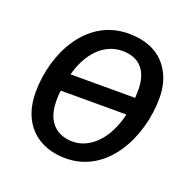

<svg xmlns="http://www.w3.org/2000/svg" viewBox="-103 -648 769 762"><g transform="rotate(20 281.5 -267.5)"><path d="M249 8C426 8 518 -180 518 -344C518 -402 501 -450 467 -487C432 -524 382 -543 316 -543C139 -543 48 -362 48 -198C48 -71 125 8 249 8ZM154 -312C179 -405 237 -470 317 -470C392 -470 428 -422 428 -346C428 -333 427 -324 427 -312ZM253 -64C180 -64 137 -111 137 -194C137 -209 137 -223 140 -238H417C392 -129 326 -64 253 -64Z"/></g></svg>

Font: BC Sans
Style: Italic
Weight: 400
Italic angle: -12°
Designer: Monotype Design Team
Designer: Province of B.C.
Foundry: Monotype Imaging Inc.
Version: Version 2.000;GOOG;noto-source:20170915:90ef993387c0